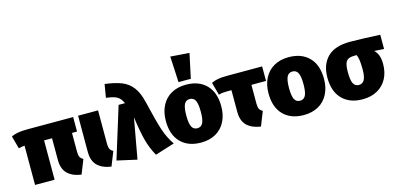

<svg xmlns="http://www.w3.org/2000/svg" viewBox="-85 -1337 3812 1840"><g transform="rotate(-15 1821.0 -416.5)"><path d="M555 -390V-202Q555 -168 564 -150.5Q573 -133 596 -121L540 20Q451 7 404 -39.5Q357 -86 357 -176V-390H278V0H84V-390Q50 -387 25 -379L-10 -506Q21 -521 58 -527.5Q95 -534 162 -534H605V-390Z M852 -202Q852 -168 861 -150.5Q870 -133 893 -121L837 20Q748 7 701 -39.5Q654 -86 654 -176V-534H852Z M1314 -494Q1361 -293 1391 -202.5Q1421 -112 1471 -40L1278 20Q1234 -59 1211 -144.5Q1188 -230 1167 -381L1095 20L898 -24L1056 -534H1120Q1104 -568 1085.5 -586Q1067 -604 1038 -614Q1009 -624 956 -631L978 -762Q1080 -749 1143 -724Q1206 -699 1248.5 -645Q1291 -591 1314 -494Z M2003 -266Q2003 -180 1969.5 -115Q1936 -50 1874 -15Q1812 20 1728 20Q1600 20 1526.5 -55Q1453 -130 1453 -268Q1453 -354 1486.5 -419Q1520 -484 1582 -519Q1644 -554 1728 -554Q1856 -554 1929.5 -479Q2003 -404 2003 -266ZM1656 -268Q1656 -189 1673 -155.5Q1690 -122 1728 -122Q1766 -122 1783 -156Q1800 -190 1800 -266Q1800 -345 1783 -378.5Q1766 -412 1728 -412Q1690 -412 1673 -378Q1656 -344 1656 -268ZM1654 -853 1841 -839 1789 -596H1667Z M2335 -390V-202Q2335 -168 2344 -150.5Q2353 -133 2376 -121L2320 20Q2231 7 2184 -39.5Q2137 -86 2137 -176V-390H2101Q2065 -390 2048 -388Q2031 -386 2010 -379L1975 -506Q2006 -521 2041.5 -527.5Q2077 -534 2137 -534H2480V-390Z M3022 -266Q3022 -180 2988.5 -115Q2955 -50 2893 -15Q2831 20 2747 20Q2619 20 2545.5 -55Q2472 -130 2472 -268Q2472 -354 2505.5 -419Q2539 -484 2601 -519Q2663 -554 2747 -554Q2875 -554 2948.5 -479Q3022 -404 3022 -266ZM2675 -268Q2675 -189 2692 -155.5Q2709 -122 2747 -122Q2785 -122 2802 -156Q2819 -190 2819 -266Q2819 -345 2802 -378.5Q2785 -412 2747 -412Q2709 -412 2692 -378Q2675 -344 2675 -268Z M3652 -393 3556 -399Q3582 -374 3594 -340Q3606 -306 3606 -256Q3606 -174 3572.5 -111.5Q3539 -49 3477 -14.5Q3415 20 3331 20Q3203 20 3129.5 -55Q3056 -130 3056 -268Q3056 -398 3130 -471Q3204 -544 3352 -544Q3458 -544 3652 -534ZM3403 -256Q3403 -317 3397.5 -352Q3392 -387 3381 -405Q3331 -405 3306 -395.5Q3281 -386 3270 -356.5Q3259 -327 3259 -267Q3259 -189 3276 -155.5Q3293 -122 3331 -122Q3368 -122 3385.5 -154.5Q3403 -187 3403 -256Z"/></g></svg>

Font: Fira Sans Black
Style: Regular
Weight: 900
Designer: Carrois Corporate & Edenspiekermann AG
Foundry: Carrois Corporate GbR & Edenspiekermann AG
Version: Version 4.203